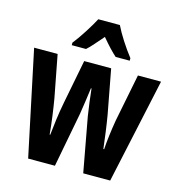

<svg xmlns="http://www.w3.org/2000/svg" viewBox="-112 -864 896 963"><g transform="rotate(15 336.0 -383.0)"><path d="M280 -766Q265 -737 237 -693Q209 -649 185 -619V-606H259Q274 -619 293.5 -641.5Q313 -664 335 -689Q381 -634 413 -606H486V-619Q458 -655 433 -694Q408 -733 392 -766ZM547 0 665 -545H545L496 -298Q489 -257 484 -217Q479 -177 477 -144H473Q468 -186 462 -230.5Q456 -275 449 -316L406 -545H266L222 -319Q212 -267 206.5 -224Q201 -181 197 -144H194Q190 -189 183.5 -237Q177 -285 170 -326L128 -545H6L121 0H260L314 -284Q319 -313 324 -350Q329 -387 334 -422H337Q340 -391 345 -353.5Q350 -316 355 -283L407 0Z"/></g></svg>

Font: Noto Sans UI Condensed
Style: Bold
Weight: 700
Width: 3
Designer: Monotype Design Team
Foundry: Monotype Imaging Inc.
Version: 1.001